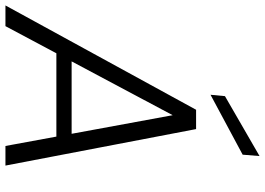

<svg xmlns="http://www.w3.org/2000/svg" viewBox="-166 -819 973 705"><g transform="rotate(90 320.5 -466.5)"><path d="M-12 0 371 -700H442L576 0H504L391 -614L64 0ZM118 -187 146 -243H498L508 -187ZM316 -753 321 -806 541 -933 536 -871Z"/></g></svg>

Font: DM Sans 20pt Light
Style: Italic
Weight: 300
Italic angle: -10°
Version: Version 4.004;gftools[0.9.30]